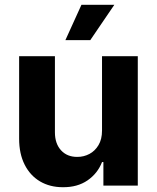

<svg xmlns="http://www.w3.org/2000/svg" viewBox="-20 -783 662 810"><path d="M410.4 -232V-545.9H561.3V0H416.2V-99.2H410.4Q392 -51.6 349.4 -22.1Q306.7 7.3 245.3 6.8Q190.5 6.8 148.9 -17.7Q107.3 -42.3 84 -88.3Q60.7 -134.4 60.7 -198V-545.9H211.7V-224.6Q211.7 -177 237.6 -148.8Q263.5 -120.6 306.6 -121.1Q333.8 -121.1 357.3 -133.6Q380.9 -146.1 395.6 -170.8Q410.4 -195.6 410.4 -232ZM255.9 -613.7 323.6 -762.7H462.3L360.9 -613.7Z"/></svg>

Font: Inter V
Style: 
Weight: 400
Designer: Rasmus Andersson
Foundry: rsms
Version: Version 4.000;git-a3f224843